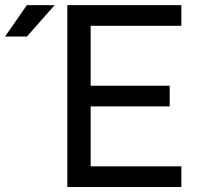

<svg xmlns="http://www.w3.org/2000/svg" viewBox="-20 -743 809 763"><path d="M654.3 -402.3H340.3V-640.6H700.7V-722.7H247.6V0H700.7V-82H340.3V-320.3H654.3ZM86.9 -597.7H0L86.9 -722.7H197.3Z"/></svg>

Font: Giphurs SC
Style: Regular
Weight: 400
Version: Version 0.920